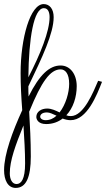

<svg xmlns="http://www.w3.org/2000/svg" viewBox="-60 -635 520 941"><path d="M203 -551C203 -590 184 -615 154 -615C88 -615 41 -447 41 -277C41 -221 44 -159 49 -95C1 10 -40 121 -40 199C-40 247 -22 286 17 286C67 286 91 236 91 132C91 54 87 -19 83 -88C84 -89 84 -91 85 -92C143 -234 186 -295 237 -295C260 -295 279 -274 279 -224C279 -181 262 -122 232 -84C213 -93 193 -103 171 -103C143 -103 118 -88 118 -62C118 -51 126 -27 166 -27C198 -27 225 -37 247 -54C260 -49 273 -46 286 -46C367 -46 415 -170 440 -234L421 -239C398 -186 351 -66 287 -66C279 -66 272 -67 265 -70C299 -106 316 -160 316 -213C316 -270 285 -314 237 -314C183 -314 134 -270 80 -162C79 -179 79 -196 79 -212C148 -356 203 -472 203 -551ZM155 -595C177 -595 183 -572 183 -551C183 -482 138 -370 79 -256C81 -446 105 -595 155 -595ZM63 166C63 243 44 267 21 267C-1 267 -12 243 -12 214C-12 152 16 76 55 -20C59 44 63 107 63 166ZM164 -46C145 -46 137 -56 137 -63C137 -72 145 -84 170 -84C184 -84 199 -76 217 -68C202 -54 184 -46 164 -46Z"/></svg>

Font: Clicker Script
Style: Regular
Weight: 400
Designer: Astigmatic (AOETI)
Foundry: Astigmatic (AOETI)
Version: Version 1.000